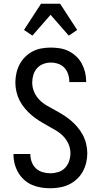

<svg xmlns="http://www.w3.org/2000/svg" viewBox="-20 -997 540 1025"><path d="M249 8Q224 8 199 4Q174 0 151 -10Q128 -20 109 -37Q90 -54 77.5 -75.5Q65 -97 58.5 -121.5Q52 -146 52 -171V-175H142V-173Q142 -152 149.5 -132Q157 -112 172 -98Q187 -84 207.5 -78Q228 -72 249 -72Q270 -72 291 -78.5Q312 -85 327 -100.5Q342 -116 349 -137Q356 -158 356 -179Q356 -205 345.5 -228.5Q335 -252 317.5 -270Q300 -288 278 -301Q256 -314 234 -326Q212 -338 190.5 -351.5Q169 -365 149.5 -381.5Q130 -398 113.5 -417.5Q97 -437 85.5 -459Q74 -481 68 -506Q62 -531 62 -556Q62 -581 67.5 -606Q73 -631 84.5 -653Q96 -675 114 -693Q132 -711 154 -722.5Q176 -734 201 -738.5Q226 -743 251 -743Q276 -743 300.5 -739Q325 -735 347 -724Q369 -713 387 -696Q405 -679 416.5 -657.5Q428 -636 434 -612Q440 -588 440 -563V-559H350V-562Q350 -582 343.5 -601.5Q337 -621 323.5 -635.5Q310 -650 290.5 -656.5Q271 -663 251 -663Q231 -663 211 -655.5Q191 -648 177.5 -632.5Q164 -617 158 -597Q152 -577 152 -556Q152 -531 162 -507Q172 -483 189.5 -465Q207 -447 229 -434Q251 -421 273.5 -409Q296 -397 317.5 -383.5Q339 -370 358 -354Q377 -338 393.5 -318.5Q410 -299 422 -276.5Q434 -254 440 -229Q446 -204 446 -179Q446 -153 440 -128Q434 -103 421.5 -80.5Q409 -58 390 -40.5Q371 -23 348 -12Q325 -1 299.5 3.5Q274 8 249 8ZM153 -807 108 -837 199 -977H301L392 -837L347 -807L250 -918Z"/></svg>

Font: Iosevka SS18 Medium
Style: Regular
Weight: 500
Monospace: yes
Designer: Belleve Invis
Foundry: Belleve Invis
Version: Version 25.1.1; ttfautohint (v1.8.4)